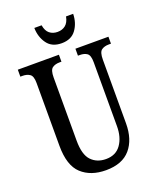

<svg xmlns="http://www.w3.org/2000/svg" viewBox="-165 -1007 914 1115"><g transform="rotate(-20 292.0 -449.5)"><path d="M295 10Q201 10 144.5 -42Q88 -94 88 -216V-604Q88 -647 70 -659Q52 -671 26 -671H12V-714H266V-671H254Q227 -671 209.5 -658.5Q192 -646 192 -600V-210Q192 -123 226.5 -87Q261 -51 317 -51Q378 -51 409.5 -95.5Q441 -140 441 -209V-604Q441 -647 424 -659Q407 -671 380 -671H368V-714H572V-671H558Q531 -671 513.5 -658.5Q496 -646 496 -600V-207Q496 -107 446 -48.5Q396 10 295 10ZM305 -771Q245 -771 215.5 -812Q186 -853 185 -909H230Q236 -873 256 -857Q276 -841 305 -841Q334 -841 354 -857Q374 -873 381 -909H425Q424 -853 394.5 -812Q365 -771 305 -771Z"/></g></svg>

Font: Noto Serif Lao ExtraCondensed Medium
Style: Regular
Weight: 500
Width: 2
Designer: Monotype Design Team
Foundry: Monotype Imaging Inc.
Version: Version 2.003; ttfautohint (v1.8.4.7-5d5b)